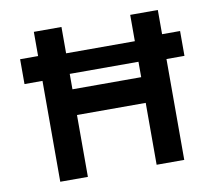

<svg xmlns="http://www.w3.org/2000/svg" viewBox="-78 -791 1001 883"><g transform="rotate(-10 423.0 -350.0)"><path d="M134 0V-471H50V-587H134V-700H263V-577H584V-700H713V-587H797V-471H713V0H584V-289H263V0ZM263 -409H584V-481H263Z"/></g></svg>

Font: Readex Pro Medium
Style: Regular
Weight: 500
Designer: Bonnie Shaver-Troup, Thomas Jockin
Foundry: Lexend
Version: Version 1.204; ttfautohint (v1.8.4.7-5d5b)